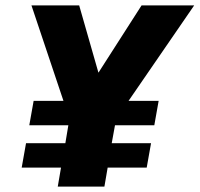

<svg xmlns="http://www.w3.org/2000/svg" viewBox="-20 -688 736 708"><path d="M193 0 205 -70H60L76 -160H221L232 -226H88L104 -316H214L96 -668H272L343 -420L502 -668H696L454 -316H565L549 -226H404L392 -160H537L521 -70H377L365 0Z"/></svg>

Font: Gantari ExtraBold
Style: Italic
Weight: 800
Italic angle: -10°
Designer: Anugrah Pasau
Foundry: Lafontype
Version: Version 1.000